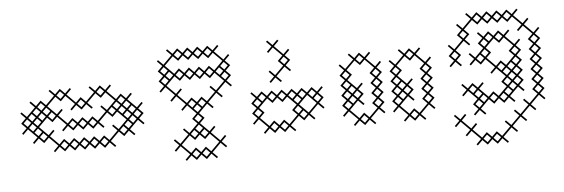

<svg xmlns="http://www.w3.org/2000/svg" viewBox="-39 -466 2006 683"><g transform="rotate(-5 964.5 -124.5)"><path d="M214.3 4.3 232.1 -13.6 250 4.3 267.9 -13.6 285.7 4.3 303.6 -13.6 321.4 4.3 339.3 -13.6 357.1 4.3 361.4 0 343.6 -17.9 375 -49.3 392.9 -31.4 410.7 -49.3 428.6 -31.4 432.9 -35.7 415 -53.6 446.4 -85 464.3 -67.1 468.6 -71.4 450.7 -89.3 468.6 -107.1 450.7 -125 468.6 -142.9 464.3 -147.1 446.4 -129.3 415 -160.7 432.9 -178.6 428.6 -182.9 410.7 -165 392.9 -182.9 375 -165 343.6 -196.4 361.4 -214.3 357.1 -218.6 339.3 -200.7 321.4 -218.6 303.6 -200.7 285.7 -218.6 281.4 -214.3 299.3 -196.4 267.9 -165 250 -182.9 232.1 -165 200.7 -196.4 218.6 -214.3 214.3 -218.6 196.4 -200.7 178.6 -218.6 160.7 -200.7 142.9 -218.6 138.6 -214.3 156.4 -196.4 125 -165 107.1 -182.9 89.3 -165 71.4 -182.9 67.1 -178.6 85 -160.7 53.6 -129.3 35.7 -147.1 31.4 -142.9 49.3 -125 31.4 -107.1 49.3 -89.3 31.4 -71.4 35.7 -67.1 53.6 -85 85 -53.6 67.1 -35.7 71.4 -31.4 89.3 -49.3 107.1 -31.4 125 -49.3 156.4 -17.9 138.6 0 142.9 4.3 160.7 -13.6 178.6 4.3 196.4 -13.6ZM250 -67.1 267.9 -85 285.7 -67.1 303.6 -85 321.4 -67.1 325.7 -71.4 307.9 -89.3 339.3 -120.7 357.1 -102.9 375 -120.7 406.4 -89.3 375 -57.9 357.1 -75.7 352.9 -71.4 370.7 -53.6 339.3 -22.1 321.4 -40 303.6 -22.1 285.7 -40 267.9 -22.1 250 -40 232.1 -22.1 214.3 -40 196.4 -22.1 178.6 -40 160.7 -22.1 129.3 -53.6 147.1 -71.4 142.9 -75.7 125 -57.9 93.6 -89.3 125 -120.7 142.9 -102.9 160.7 -120.7 192.1 -89.3 174.3 -71.4 178.6 -67.1 196.4 -85 214.3 -67.1 232.1 -85ZM392.9 -67.1 406.4 -53.6 392.9 -40 379.3 -53.6ZM75.7 -71.4 89.3 -85 102.9 -71.4 89.3 -57.9ZM75.7 -107.1 89.3 -120.7 102.9 -107.1 89.3 -93.6ZM111.4 -142.9 125 -156.4 138.6 -142.9 125 -129.3ZM71.4 -138.6 85 -125 71.4 -111.4 57.9 -125ZM160.7 -129.3 129.3 -160.7 160.7 -192.1 178.6 -174.3 196.4 -192.1 227.9 -160.7 210 -142.9 214.3 -138.6 232.1 -156.4 250 -138.6 267.9 -156.4 285.7 -138.6 290 -142.9 272.1 -160.7 303.6 -192.1 321.4 -174.3 339.3 -192.1 370.7 -160.7 339.3 -129.3 321.4 -147.1 317.1 -142.9 335 -125 303.6 -93.6 285.7 -111.4 267.9 -93.6 250 -111.4 232.1 -93.6 214.3 -111.4 196.4 -93.6 165 -125 182.9 -142.9 178.6 -147.1ZM107.1 -138.6 120.7 -125 107.1 -111.4 93.6 -125ZM397.1 -142.9 410.7 -156.4 424.3 -142.9 410.7 -129.3ZM357.1 -138.6 370.7 -125 357.1 -111.4 343.6 -125ZM392.9 -138.6 406.4 -125 392.9 -111.4 379.3 -125ZM428.6 -102.9 442.1 -89.3 428.6 -75.7 415 -89.3ZM397.1 -107.1 410.7 -120.7 424.3 -107.1 410.7 -93.6ZM71.4 -102.9 85 -89.3 71.4 -75.7 57.9 -89.3ZM432.9 -107.1 446.4 -120.7 460 -107.1 446.4 -93.6ZM40 -107.1 53.6 -120.7 67.1 -107.1 53.6 -93.6ZM75.7 -142.9 89.3 -156.4 102.9 -142.9 89.3 -129.3ZM93.6 -53.6 107.1 -67.1 120.7 -53.6 107.1 -40ZM93.6 -160.7 107.1 -174.3 120.7 -160.7 107.1 -147.1ZM129.3 -125 142.9 -138.6 156.4 -125 142.9 -111.4ZM165 -17.9 178.6 -31.4 192.1 -17.9 178.6 -4.3ZM165 -196.4 178.6 -210 192.1 -196.4 178.6 -182.9ZM200.7 -17.9 214.3 -31.4 227.9 -17.9 214.3 -4.3ZM200.7 -89.3 214.3 -102.9 227.9 -89.3 214.3 -75.7ZM236.4 -17.9 250 -31.4 263.6 -17.9 250 -4.3ZM236.4 -89.3 250 -102.9 263.6 -89.3 250 -75.7ZM236.4 -160.7 250 -174.3 263.6 -160.7 250 -147.1ZM272.1 -17.9 285.7 -31.4 299.3 -17.9 285.7 -4.3ZM272.1 -89.3 285.7 -102.9 299.3 -89.3 285.7 -75.7ZM307.9 -17.9 321.4 -31.4 335 -17.9 321.4 -4.3ZM307.9 -196.4 321.4 -210 335 -196.4 321.4 -182.9ZM361.4 -142.9 375 -156.4 388.6 -142.9 375 -129.3ZM379.3 -160.7 392.9 -174.3 406.4 -160.7 392.9 -147.1ZM397.1 -71.4 410.7 -85 424.3 -71.4 410.7 -57.9ZM415 -125 428.6 -138.6 442.1 -125 428.6 -111.4Z M642.9 75.7 660.7 57.9 678.6 75.7 696.4 57.9 714.3 75.7 718.6 71.4 700.7 53.6 732.1 22.1 750 40 754.3 35.7 736.4 17.9 754.3 0 750 -4.3 732.1 13.6 700.7 -17.9 718.6 -35.7 714.3 -40 696.4 -22.1 665 -53.6 682.9 -71.4 665 -89.3 696.4 -120.7 714.3 -102.9 718.6 -107.1 700.7 -125 732.1 -156.4 750 -138.6 754.3 -142.9 736.4 -160.7 767.9 -192.1 785.7 -174.3 790 -178.6 772.1 -196.4 790 -214.3 772.1 -232.1 790 -250 772.1 -267.9 790 -285.7 785.7 -290 767.9 -272.1 736.4 -303.6 754.3 -321.4 750 -325.7 732.1 -307.9 714.3 -325.7 696.4 -307.9 678.6 -325.7 660.7 -307.9 642.9 -325.7 625 -307.9 607.1 -325.7 589.3 -307.9 571.4 -325.7 567.1 -321.4 585 -303.6 553.6 -272.1 535.7 -290 531.4 -285.7 549.3 -267.9 531.4 -250 549.3 -232.1 531.4 -214.3 549.3 -196.4 531.4 -178.6 535.7 -174.3 553.6 -192.1 585 -160.7 567.1 -142.9 571.4 -138.6 589.3 -156.4 620.7 -125 602.9 -107.1 607.1 -102.9 625 -120.7 656.4 -89.3 638.6 -71.4 656.4 -53.6 625 -22.1 607.1 -40 602.9 -35.7 620.7 -17.9 589.3 13.6 571.4 -4.3 567.1 0 585 17.9 567.1 35.7 571.4 40 589.3 22.1 620.7 53.6 602.9 71.4 607.1 75.7 625 57.9ZM625 49.3 593.6 17.9 625 -13.6 642.9 4.3 660.7 -13.6 678.6 4.3 696.4 -13.6 727.9 17.9 696.4 49.3 678.6 31.4 660.7 49.3 642.9 31.4ZM642.9 -31.4 656.4 -17.9 642.9 -4.3 629.3 -17.9ZM647.1 -107.1 660.7 -120.7 674.3 -107.1 660.7 -93.6ZM625 -129.3 593.6 -160.7 611.4 -178.6 607.1 -182.9 589.3 -165 557.9 -196.4 589.3 -227.9 607.1 -210 625 -227.9 642.9 -210 660.7 -227.9 678.6 -210 696.4 -227.9 714.3 -210 732.1 -227.9 763.6 -196.4 732.1 -165 714.3 -182.9 710 -178.6 727.9 -160.7 696.4 -129.3 678.6 -147.1 660.7 -129.3 642.9 -147.1ZM589.3 -236.4 557.9 -267.9 589.3 -299.3 607.1 -281.4 625 -299.3 642.9 -281.4 660.7 -299.3 678.6 -281.4 696.4 -299.3 714.3 -281.4 732.1 -299.3 763.6 -267.9 732.1 -236.4 714.3 -254.3 696.4 -236.4 678.6 -254.3 660.7 -236.4 642.9 -254.3 625 -236.4 607.1 -254.3ZM750 -245.7 763.6 -232.1 750 -218.6 736.4 -232.1ZM754.3 -214.3 767.9 -227.9 781.4 -214.3 767.9 -200.7ZM540 -214.3 553.6 -227.9 567.1 -214.3 553.6 -200.7ZM540 -250 553.6 -263.6 567.1 -250 553.6 -236.4ZM557.9 -232.1 571.4 -245.7 585 -232.1 571.4 -218.6ZM593.6 -232.1 607.1 -245.7 620.7 -232.1 607.1 -218.6ZM593.6 -303.6 607.1 -317.1 620.7 -303.6 607.1 -290ZM629.3 53.6 642.9 40 656.4 53.6 642.9 67.1ZM629.3 -125 642.9 -138.6 656.4 -125 642.9 -111.4ZM629.3 -232.1 642.9 -245.7 656.4 -232.1 642.9 -218.6ZM629.3 -303.6 642.9 -317.1 656.4 -303.6 642.9 -290ZM647.1 -35.7 660.7 -49.3 674.3 -35.7 660.7 -22.1ZM647.1 -71.4 660.7 -85 674.3 -71.4 660.7 -57.9ZM665 53.6 678.6 40 692.1 53.6 678.6 67.1ZM665 -17.9 678.6 -31.4 692.1 -17.9 678.6 -4.3ZM665 -125 678.6 -138.6 692.1 -125 678.6 -111.4ZM665 -232.1 678.6 -245.7 692.1 -232.1 678.6 -218.6ZM665 -303.6 678.6 -317.1 692.1 -303.6 678.6 -290ZM700.7 -232.1 714.3 -245.7 727.9 -232.1 714.3 -218.6ZM700.7 -303.6 714.3 -317.1 727.9 -303.6 714.3 -290ZM754.3 -250 767.9 -263.6 781.4 -250 767.9 -236.4Z M879.3 -89.3 910.7 -120.7 928.6 -102.9 946.4 -120.7 964.3 -102.9 982.1 -120.7 1013.6 -89.3 995.7 -71.4 1013.6 -53.6 982.1 -22.1 964.3 -40 946.4 -22.1 928.6 -40 910.7 -22.1 879.3 -53.6 897.1 -71.4ZM852.9 -107.1 870.7 -89.3 852.9 -71.4 870.7 -53.6 852.9 -35.7 857.1 -31.4 875 -49.3 906.4 -17.9 888.6 0 892.9 4.3 910.7 -13.6 928.6 4.3 946.4 -13.6 964.3 4.3 982.1 -13.6 1000 4.3 1004.3 0 986.4 -17.9 1017.9 -49.3 1035.7 -31.4 1053.6 -49.3 1071.4 -31.4 1075.7 -35.7 1057.9 -53.6 1089.3 -85 1107.1 -67.1 1111.4 -71.4 1093.6 -89.3 1111.4 -107.1 1093.6 -125 1111.4 -142.9 1107.1 -147.1 1089.3 -129.3 1071.4 -147.1 1053.6 -129.3 1035.7 -147.1 1017.9 -129.3 1000 -147.1 982.1 -129.3 964.3 -147.1 946.4 -129.3 928.6 -147.1 910.7 -129.3 892.9 -147.1 875 -129.3 857.1 -147.1 852.9 -142.9 870.7 -125ZM1053.6 -57.9 1022.1 -89.3 1053.6 -120.7 1085 -89.3ZM1004.3 -107.1 1017.9 -120.7 1031.4 -107.1 1017.9 -93.6ZM1075.7 -107.1 1089.3 -120.7 1102.9 -107.1 1089.3 -93.6ZM968.6 -178.6 950.7 -196.4 982.1 -227.9 1000 -210 1004.3 -214.3 986.4 -232.1 1004.3 -250 986.4 -267.9 1004.3 -285.7 1000 -290 982.1 -272.1 950.7 -303.6 968.6 -321.4 964.3 -325.7 946.4 -307.9 928.6 -325.7 924.3 -321.4 942.1 -303.6 924.3 -285.7 928.6 -281.4 946.4 -299.3 977.9 -267.9 960 -250 977.9 -232.1 946.4 -200.7 928.6 -218.6 924.3 -214.3 942.1 -196.4 924.3 -178.6 928.6 -174.3 946.4 -192.1 964.3 -174.3ZM861.4 -71.4 875 -85 888.6 -71.4 875 -57.9ZM861.4 -107.1 875 -120.7 888.6 -107.1 875 -93.6ZM879.3 -125 892.9 -138.6 906.4 -125 892.9 -111.4ZM915 -17.9 928.6 -31.4 942.1 -17.9 928.6 -4.3ZM915 -125 928.6 -138.6 942.1 -125 928.6 -111.4ZM950.7 -17.9 964.3 -31.4 977.9 -17.9 964.3 -4.3ZM950.7 -125 964.3 -138.6 977.9 -125 964.3 -111.4ZM968.6 -250 982.1 -263.6 995.7 -250 982.1 -236.4ZM986.4 -125 1000 -138.6 1013.6 -125 1000 -111.4ZM1004.3 -71.4 1017.9 -85 1031.4 -71.4 1017.9 -57.9ZM1022.1 -53.6 1035.7 -67.1 1049.3 -53.6 1035.7 -40ZM1022.1 -125 1035.7 -138.6 1049.3 -125 1035.7 -111.4ZM1057.9 -125 1071.4 -138.6 1085 -125 1071.4 -111.4Z M1250 4.3 1267.9 -13.6 1285.7 4.3 1290 0 1272.1 -17.9 1303.6 -49.3 1321.4 -31.4 1325.7 -35.7 1307.9 -53.6 1325.7 -71.4 1307.9 -89.3 1325.7 -107.1 1307.9 -125 1325.7 -142.9 1307.9 -160.7 1325.7 -178.6 1307.9 -196.4 1325.7 -214.3 1321.4 -218.6 1303.6 -200.7 1272.1 -232.1 1290 -250 1285.7 -254.3 1267.9 -236.4 1250 -254.3 1232.1 -236.4 1214.3 -254.3 1210 -250 1227.9 -232.1 1196.4 -200.7 1178.6 -218.6 1174.3 -214.3 1192.1 -196.4 1174.3 -178.6 1192.1 -160.7 1174.3 -142.9 1192.1 -125 1174.3 -107.1 1192.1 -89.3 1174.3 -71.4 1192.1 -53.6 1174.3 -35.7 1178.6 -31.4 1196.4 -49.3 1227.9 -17.9 1210 0 1214.3 4.3 1232.1 -13.6ZM1232.1 -22.1 1200.7 -53.6 1232.1 -85 1250 -67.1 1254.3 -71.4 1236.4 -89.3 1254.3 -107.1 1236.4 -125 1254.3 -142.9 1250 -147.1 1232.1 -129.3 1200.7 -160.7 1218.6 -178.6 1200.7 -196.4 1232.1 -227.9 1250 -210 1267.9 -227.9 1299.3 -196.4 1281.4 -178.6 1299.3 -160.7 1281.4 -142.9 1299.3 -125 1281.4 -107.1 1299.3 -89.3 1281.4 -71.4 1299.3 -53.6 1267.9 -22.1 1250 -40ZM1218.6 -107.1 1232.1 -120.7 1245.7 -107.1 1232.1 -93.6ZM1214.3 -102.9 1227.9 -89.3 1214.3 -75.7 1200.7 -89.3ZM1428.6 4.3 1446.4 -13.6 1464.3 4.3 1468.6 0 1450.7 -17.9 1482.1 -49.3 1500 -31.4 1504.3 -35.7 1486.4 -53.6 1504.3 -71.4 1486.4 -89.3 1504.3 -107.1 1486.4 -125 1504.3 -142.9 1486.4 -160.7 1504.3 -178.6 1486.4 -196.4 1504.3 -214.3 1500 -218.6 1482.1 -200.7 1450.7 -232.1 1468.6 -250 1464.3 -254.3 1446.4 -236.4 1428.6 -254.3 1410.7 -236.4 1392.9 -254.3 1388.6 -250 1406.4 -232.1 1375 -200.7 1357.1 -218.6 1352.9 -214.3 1370.7 -196.4 1352.9 -178.6 1370.7 -160.7 1352.9 -142.9 1370.7 -125 1352.9 -107.1 1370.7 -89.3 1352.9 -71.4 1370.7 -53.6 1352.9 -35.7 1357.1 -31.4 1375 -49.3 1406.4 -17.9 1388.6 0 1392.9 4.3 1410.7 -13.6ZM1410.7 -22.1 1379.3 -53.6 1410.7 -85 1428.6 -67.1 1432.9 -71.4 1415 -89.3 1432.9 -107.1 1415 -125 1432.9 -142.9 1428.6 -147.1 1410.7 -129.3 1379.3 -160.7 1397.1 -178.6 1379.3 -196.4 1410.7 -227.9 1428.6 -210 1446.4 -227.9 1477.9 -196.4 1460 -178.6 1477.9 -160.7 1460 -142.9 1477.9 -125 1460 -107.1 1477.9 -89.3 1460 -71.4 1477.9 -53.6 1446.4 -22.1 1428.6 -40ZM1397.1 -107.1 1410.7 -120.7 1424.3 -107.1 1410.7 -93.6ZM1392.9 -102.9 1406.4 -89.3 1392.9 -75.7 1379.3 -89.3ZM1182.9 -71.4 1196.4 -85 1210 -71.4 1196.4 -57.9ZM1182.9 -107.1 1196.4 -120.7 1210 -107.1 1196.4 -93.6ZM1182.9 -142.9 1196.4 -156.4 1210 -142.9 1196.4 -129.3ZM1182.9 -178.6 1196.4 -192.1 1210 -178.6 1196.4 -165ZM1200.7 -125 1214.3 -138.6 1227.9 -125 1214.3 -111.4ZM1236.4 -17.9 1250 -31.4 1263.6 -17.9 1250 -4.3ZM1236.4 -232.1 1250 -245.7 1263.6 -232.1 1250 -218.6ZM1290 -71.4 1303.6 -85 1317.1 -71.4 1303.6 -57.9ZM1290 -107.1 1303.6 -120.7 1317.1 -107.1 1303.6 -93.6ZM1290 -142.9 1303.6 -156.4 1317.1 -142.9 1303.6 -129.3ZM1290 -178.6 1303.6 -192.1 1317.1 -178.6 1303.6 -165ZM1361.4 -71.4 1375 -85 1388.6 -71.4 1375 -57.9ZM1361.4 -107.1 1375 -120.7 1388.6 -107.1 1375 -93.6ZM1361.4 -142.9 1375 -156.4 1388.6 -142.9 1375 -129.3ZM1361.4 -178.6 1375 -192.1 1388.6 -178.6 1375 -165ZM1379.3 -125 1392.9 -138.6 1406.4 -125 1392.9 -111.4ZM1415 -17.9 1428.6 -31.4 1442.1 -17.9 1428.6 -4.3ZM1415 -232.1 1428.6 -245.7 1442.1 -232.1 1428.6 -218.6ZM1468.6 -71.4 1482.1 -85 1495.7 -71.4 1482.1 -57.9ZM1468.6 -107.1 1482.1 -120.7 1495.7 -107.1 1482.1 -93.6ZM1468.6 -142.9 1482.1 -156.4 1495.7 -142.9 1482.1 -129.3ZM1468.6 -178.6 1482.1 -192.1 1495.7 -178.6 1482.1 -165Z M1625 49.3 1593.6 17.9 1611.4 0 1607.1 -4.3 1589.3 13.6 1571.4 -4.3 1567.1 0 1585 17.9 1567.1 35.7 1571.4 40 1589.3 22.1 1620.7 53.6 1602.9 71.4 1607.1 75.7 1625 57.9 1656.4 89.3 1638.6 107.1 1642.9 111.4 1660.7 93.6 1678.6 111.4 1696.4 93.6 1714.3 111.4 1732.1 93.6 1750 111.4 1754.3 107.1 1736.4 89.3 1767.9 57.9 1785.7 75.7 1790 71.4 1772.1 53.6 1803.6 22.1 1821.4 40 1825.7 35.7 1807.9 17.9 1839.3 -13.6 1857.1 4.3 1861.4 0 1843.6 -17.9 1875 -49.3 1892.9 -31.4 1897.1 -35.7 1879.3 -53.6 1897.1 -71.4 1879.3 -89.3 1897.1 -107.1 1879.3 -125 1897.1 -142.9 1879.3 -160.7 1897.1 -178.6 1879.3 -196.4 1897.1 -214.3 1879.3 -232.1 1897.1 -250 1879.3 -267.9 1897.1 -285.7 1892.9 -290 1875 -272.1 1843.6 -303.6 1861.4 -321.4 1857.1 -325.7 1839.3 -307.9 1807.9 -339.3 1825.7 -357.1 1821.4 -361.4 1803.6 -343.6 1785.7 -361.4 1767.9 -343.6 1750 -361.4 1732.1 -343.6 1714.3 -361.4 1696.4 -343.6 1678.6 -361.4 1660.7 -343.6 1642.9 -361.4 1638.6 -357.1 1656.4 -339.3 1625 -307.9 1607.1 -325.7 1602.9 -321.4 1620.7 -303.6 1602.9 -285.7 1620.7 -267.9 1589.3 -236.4 1571.4 -254.3 1567.1 -250 1585 -232.1 1567.1 -214.3 1585 -196.4 1567.1 -178.6 1571.4 -174.3 1589.3 -192.1 1607.1 -174.3 1611.4 -178.6 1593.6 -196.4 1611.4 -214.3 1593.6 -232.1 1625 -263.6 1642.9 -245.7 1647.1 -250 1629.3 -267.9 1647.1 -285.7 1629.3 -303.6 1660.7 -335 1678.6 -317.1 1696.4 -335 1714.3 -317.1 1732.1 -335 1750 -317.1 1767.9 -335 1785.7 -317.1 1803.6 -335 1835 -303.6 1817.1 -285.7 1821.4 -281.4 1839.3 -299.3 1870.7 -267.9 1852.9 -250 1870.7 -232.1 1852.9 -214.3 1870.7 -196.4 1852.9 -178.6 1870.7 -160.7 1852.9 -142.9 1870.7 -125 1852.9 -107.1 1870.7 -89.3 1852.9 -71.4 1870.7 -53.6 1839.3 -22.1 1821.4 -40 1817.1 -35.7 1835 -17.9 1803.6 13.6 1785.7 -4.3 1781.4 0 1799.3 17.9 1767.9 49.3 1750 31.4 1745.7 35.7 1763.6 53.6 1732.1 85 1714.3 67.1 1696.4 85 1678.6 67.1 1660.7 85 1629.3 53.6 1647.1 35.7 1642.9 31.4ZM1647.1 -71.4 1660.7 -85 1674.3 -71.4 1660.7 -57.9ZM1607.1 -67.1 1625 -85 1656.4 -53.6 1638.6 -35.7 1656.4 -17.9 1638.6 0 1642.9 4.3 1660.7 -13.6 1678.6 4.3 1682.9 0 1665 -17.9 1696.4 -49.3 1714.3 -31.4 1732.1 -49.3 1750 -31.4 1767.9 -49.3 1785.7 -31.4 1790 -35.7 1772.1 -53.6 1803.6 -85 1821.4 -67.1 1825.7 -71.4 1807.9 -89.3 1825.7 -107.1 1807.9 -125 1825.7 -142.9 1807.9 -160.7 1825.7 -178.6 1807.9 -196.4 1825.7 -214.3 1807.9 -232.1 1825.7 -250 1821.4 -254.3 1803.6 -236.4 1772.1 -267.9 1790 -285.7 1785.7 -290 1767.9 -272.1 1750 -290 1732.1 -272.1 1714.3 -290 1696.4 -272.1 1678.6 -290 1674.3 -285.7 1692.1 -267.9 1674.3 -250 1692.1 -232.1 1660.7 -200.7 1642.9 -218.6 1638.6 -214.3 1656.4 -196.4 1638.6 -178.6 1642.9 -174.3 1660.7 -192.1 1678.6 -174.3 1696.4 -192.1 1727.9 -160.7 1710 -142.9 1714.3 -138.6 1732.1 -156.4 1763.6 -125 1745.7 -107.1 1763.6 -89.3 1732.1 -57.9 1714.3 -75.7 1696.4 -57.9 1665 -89.3 1682.9 -107.1 1678.6 -111.4 1660.7 -93.6 1642.9 -111.4 1625 -93.6 1607.1 -111.4 1602.9 -107.1 1620.7 -89.3 1602.9 -71.4ZM1750 -67.1 1763.6 -53.6 1750 -40 1736.4 -53.6ZM1790 -107.1 1803.6 -120.7 1817.1 -107.1 1803.6 -93.6ZM1790 -142.9 1803.6 -156.4 1817.1 -142.9 1803.6 -129.3ZM1754.3 -142.9 1767.9 -156.4 1781.4 -142.9 1767.9 -129.3ZM1732.1 -165 1700.7 -196.4 1718.6 -214.3 1700.7 -232.1 1732.1 -263.6 1750 -245.7 1767.9 -263.6 1799.3 -232.1 1781.4 -214.3 1799.3 -196.4 1767.9 -165 1750 -182.9ZM1678.6 -210 1692.1 -196.4 1678.6 -182.9 1665 -196.4ZM1785.7 -174.3 1799.3 -160.7 1785.7 -147.1 1772.1 -160.7ZM1785.7 -138.6 1799.3 -125 1785.7 -111.4 1772.1 -125ZM1785.7 -102.9 1799.3 -89.3 1785.7 -75.7 1772.1 -89.3ZM1575.7 -214.3 1589.3 -227.9 1602.9 -214.3 1589.3 -200.7ZM1611.4 -285.7 1625 -299.3 1638.6 -285.7 1625 -272.1ZM1629.3 -89.3 1642.9 -102.9 1656.4 -89.3 1642.9 -75.7ZM1647.1 -35.7 1660.7 -49.3 1674.3 -35.7 1660.7 -22.1ZM1665 89.3 1678.6 75.7 1692.1 89.3 1678.6 102.9ZM1665 -53.6 1678.6 -67.1 1692.1 -53.6 1678.6 -40ZM1665 -339.3 1678.6 -352.9 1692.1 -339.3 1678.6 -325.7ZM1682.9 -214.3 1696.4 -227.9 1710 -214.3 1696.4 -200.7ZM1682.9 -250 1696.4 -263.6 1710 -250 1696.4 -236.4ZM1700.7 89.3 1714.3 75.7 1727.9 89.3 1714.3 102.9ZM1700.7 -53.6 1714.3 -67.1 1727.9 -53.6 1714.3 -40ZM1700.7 -267.9 1714.3 -281.4 1727.9 -267.9 1714.3 -254.3ZM1700.7 -339.3 1714.3 -352.9 1727.9 -339.3 1714.3 -325.7ZM1736.4 -160.7 1750 -174.3 1763.6 -160.7 1750 -147.1ZM1736.4 -267.9 1750 -281.4 1763.6 -267.9 1750 -254.3ZM1736.4 -339.3 1750 -352.9 1763.6 -339.3 1750 -325.7ZM1754.3 -71.4 1767.9 -85 1781.4 -71.4 1767.9 -57.9ZM1754.3 -107.1 1767.9 -120.7 1781.4 -107.1 1767.9 -93.6ZM1772.1 -339.3 1785.7 -352.9 1799.3 -339.3 1785.7 -325.7ZM1790 -178.6 1803.6 -192.1 1817.1 -178.6 1803.6 -165ZM1790 -214.3 1803.6 -227.9 1817.1 -214.3 1803.6 -200.7ZM1861.4 -71.4 1875 -85 1888.6 -71.4 1875 -57.9ZM1861.4 -107.1 1875 -120.7 1888.6 -107.1 1875 -93.6ZM1861.4 -142.9 1875 -156.4 1888.6 -142.9 1875 -129.3ZM1861.4 -178.6 1875 -192.1 1888.6 -178.6 1875 -165ZM1861.4 -214.3 1875 -227.9 1888.6 -214.3 1875 -200.7ZM1861.4 -250 1875 -263.6 1888.6 -250 1875 -236.4Z"/></g></svg>

Font: Gossip Icons Low Cross Stitch
Style: Regular
Weight: 300
Designer: Deborah Khodanovich
Version: Version 1.001;Glyphs 3.3.1 (3343)